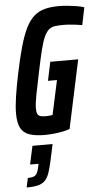

<svg xmlns="http://www.w3.org/2000/svg" viewBox="-64 -735 572 1063"><g transform="rotate(-5 222.5 -203.5)"><path d="M165 8Q113 8 80 -3.5Q47 -15 32 -43.5Q17 -72 17 -124Q17 -163 25 -216.5Q33 -270 48 -343Q66 -430 83.5 -491.5Q101 -553 121 -593Q141 -633 166.5 -655.5Q192 -678 226 -687Q260 -696 306 -696Q328 -696 353.5 -693.5Q379 -691 403.5 -687Q428 -683 445 -677L425 -580Q406 -583 386.5 -585.5Q367 -588 350.5 -589Q334 -590 325 -590Q296 -590 275.5 -587.5Q255 -585 240.5 -573Q226 -561 214 -535Q202 -509 190.5 -462.5Q179 -416 164 -344Q147 -264 138 -216Q129 -168 129 -142Q129 -121 134.5 -111Q140 -101 151 -98Q162 -95 180 -95Q187 -95 194.5 -95.5Q202 -96 208 -97Q214 -98 218 -99L259 -289H209L231 -393H386L305 -13Q287 -6 263 -1.5Q239 3 213.5 5.5Q188 8 165 8ZM40 289 51 237Q72 237 83.5 232.5Q95 228 101.5 217Q108 206 112 187L117 164H70L92 62H204L185 150Q176 192 166.5 219.5Q157 247 142 262Q127 277 103 283Q79 289 40 289Z"/></g></svg>

Font: Saira ExtraCondensed
Style: Bold Italic
Weight: 700
Width: 2
Italic angle: -12°
Designer: Hector Gatti with collaboration of the Omnibus-Type team
Foundry: Omnibus-Type
Version: Version 1.101